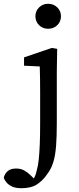

<svg xmlns="http://www.w3.org/2000/svg" viewBox="-93 -751 416 1014"><path d="M20 243Q-11 243 -30.5 233.5Q-50 224 -60.5 210.5Q-71 197 -73 186Q-67 165 -51.5 152Q-36 139 -8 139Q17 139 35.5 149.5Q54 160 70 176L102 208L90 206H82H75Q85 194 91 181.5Q97 169 102 145Q108 125 111.5 92.5Q115 60 117 13Q119 -34 119 -99V-267Q119 -305 118.5 -336Q118 -367 117 -400L34 -404V-448L181 -498L209 -493L207 -371V-98Q207 -28 203 22Q199 72 188 107Q177 142 156 169Q133 203 102 223Q71 243 20 243ZM161 -599Q133 -599 113.5 -618Q94 -637 94 -665Q94 -693 113.5 -712Q133 -731 161 -731Q190 -731 209.5 -712Q229 -693 229 -665Q229 -637 209.5 -618Q190 -599 161 -599Z"/></svg>

Font: myMathFont
Style: Regular
Weight: 400
Designer: Ross Mills, John Hudson & Paul Hanslow, Tiro Typeworks Ltd; with prior portions MicroPress Inc., and Coen Hoffman. Math 
Foundry: Tiro Typeworks Ltd
Version: Version 2.13 b171